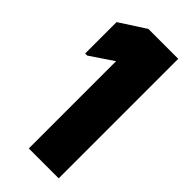

<svg xmlns="http://www.w3.org/2000/svg" viewBox="-225 -748 795 795"><g transform="rotate(45 172.5 -350.0)"><path d="M129 0V-511L28 -443H16V-627L129 -700H304V0Z"/></g></svg>

Font: Phudu Light ExtraBold
Style: Regular
Weight: 800
Version: Version 1.005;gftools[0.9.23]